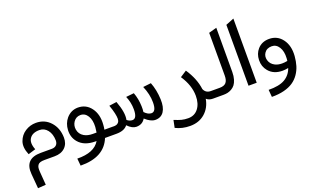

<svg xmlns="http://www.w3.org/2000/svg" viewBox="-103 -1315 3479 2140"><g transform="rotate(-20 1636.0 -245.0)"><path d="M211.9 -88.9H342.8Q377.4 -88.9 397 -107.9Q416.5 -127 417 -161.1Q415.5 -238.8 378.4 -285.9Q341.3 -333 283.2 -333Q201.7 -333 167.5 -283.7Q133.3 -234.4 168 -147.9L80.1 -121.1Q41 -213.4 64.7 -280.3Q88.4 -347.2 146.5 -384.5Q204.6 -421.9 273.9 -421.9Q377 -421.9 443.8 -348.9Q510.7 -275.9 513.2 -162.1Q514.6 -88.4 469 -44.2Q423.3 0 344.2 0H225.1Q192.9 0 173.1 6.3Q153.3 12.7 143.6 27.1Q133.8 41.5 131.3 59.6Q128.9 77.6 130.9 106L143.1 264.2L48.8 271L34.2 98.1Q17.6 -88.9 211.9 -88.9Z M581.1 196.8 572.8 110.8Q774.4 114.7 841.8 0H828.1Q694.3 0 628.9 -79.6Q579.6 -139.6 584 -223.6Q587.9 -301.3 634.8 -357.4Q690.4 -420.9 771 -421.9Q868.7 -421.9 926.3 -343.8Q983.9 -265.6 974.1 -145Q972.7 -116.2 966.8 -88.9H1075.2V0H941.9Q860.8 200.7 581.1 196.8ZM771 -334Q718.8 -334 688.5 -291Q660.6 -250.5 668 -200.2Q676.8 -143.1 728 -112.8Q768.6 -88.9 829.1 -88.9H874Q877.9 -109.9 881.8 -151.9Q886.7 -233.4 855.5 -283.7Q824.2 -334 771 -334Z M1010.7 -87.9H1069.8Q1094.2 -87.9 1109.9 -92.8Q1125.5 -97.7 1136.7 -112.3Q1147.9 -127 1148.7 -152.3Q1149.4 -177.7 1140.1 -219.7Q1130.9 -261.7 1109.9 -320.8L1198.7 -333Q1252.9 -188 1234.9 -106.9Q1265.6 -82 1297.9 -82Q1353 -82 1353 -190.9Q1353 -272 1319.8 -349.1L1414.1 -358.9Q1442.9 -282.7 1445.8 -193.8Q1447.3 -156.2 1442.9 -125Q1484.4 -82 1523.9 -82Q1580.1 -82 1580.1 -190.9Q1580.1 -286.6 1536.1 -388.2L1630.9 -398.9Q1667.5 -305.2 1671.9 -193.8Q1675.8 -99.6 1641.6 -48.3Q1607.4 2.9 1540 2.9Q1484.9 2.9 1420.9 -56.2Q1386.7 2.9 1314.9 2.9Q1265.1 2.9 1211.9 -51.8V-53.2Q1172.9 0 1077.1 0H1010.7Z M1709.5 160.2 1727.5 71.8Q1776.9 92.3 1811.5 101.6Q1846.2 110.8 1890.6 110.8Q1965.3 110.8 2009.5 54.2Q2053.7 -2.4 2053.7 -95.2Q2053.7 -220.2 1968.8 -347.2L2045.4 -397Q2131.8 -267.6 2147.5 -141.1Q2169.9 -87.9 2228.5 -87.9H2310.5V0H2222.7Q2174.8 0 2146.5 -26.9Q2128.4 75.7 2057.6 137.5Q1986.8 199.2 1881.8 199.2Q1787.6 199.2 1709.5 160.2Z M2433.6 -704.1 2527.3 -730 2526.4 -206.1Q2526.4 -157.2 2515.1 -119.6Q2503.9 -82 2486.6 -59.8Q2469.2 -37.6 2444.6 -23.7Q2419.9 -9.8 2396.7 -4.9Q2373.5 0 2347.2 0H2245.6V-87.9H2334.5Q2387.7 -87.9 2410.6 -114.5Q2433.6 -141.1 2433.6 -196.8Z M2644 0V-722.2L2741.2 -761.2V0Z M2846.2 206.1 2838.9 120.1Q2963.9 122.1 3032 82.8Q3100.1 43.5 3127 -34.2Q3089.4 -26.9 3059.1 -26.9Q2953.1 -26.9 2895.5 -96.7Q2849.6 -151.9 2851.6 -228Q2853.5 -302.7 2898.9 -354Q2950.7 -412.1 3036.1 -412.1Q3134.3 -412.1 3191.9 -334.2Q3249.5 -256.3 3240.2 -134.8Q3235.4 -73.7 3220 -23.2Q3204.6 27.3 3174.3 71Q3144 114.7 3099.9 144.5Q3055.7 174.3 2991.5 190.7Q2927.2 207 2846.2 206.1ZM3036.1 -325.2Q2976.1 -325.2 2947.8 -282.2Q2922.9 -244.6 2935.5 -198.2Q2949.2 -148.4 2998.5 -123Q3034.2 -105 3082 -105Q3112.8 -105 3145 -111.8Q3146.5 -127.9 3147.9 -143.1Q3152.8 -224.1 3121.1 -274.7Q3089.4 -325.2 3036.1 -325.2Z"/></g></svg>

Font: LT Superior Med
Style: Regular
Weight: 500
Designer: Daniel Lyons
Foundry: LyonsType
Version: Version 1.000